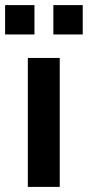

<svg xmlns="http://www.w3.org/2000/svg" viewBox="-34 -732 344 752"><path d="M75 0V-505H200V0ZM175 -597V-712H290V-597ZM-14 -597V-712H101V-597Z"/></svg>

Font: Mulish ExtraLight
Style: Regular
Weight: 200
Designer: Vernon Adams
Foundry: Vernon Adams
Version: Version 3.603